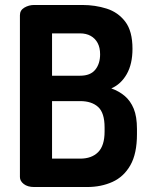

<svg xmlns="http://www.w3.org/2000/svg" viewBox="-20 -751 602 771"><path d="M117 0Q91 0 75.5 -12Q60 -24 60 -40V-690Q60 -710 78 -720.5Q96 -731 117 -731H311Q362 -731 408 -716.5Q454 -702 483 -664Q512 -626 512 -555Q512 -494 489 -453.5Q466 -413 427 -396Q458 -385 481 -365.5Q504 -346 517 -314.5Q530 -283 530 -233V-212Q530 -134 503.5 -87.5Q477 -41 431.5 -20.5Q386 0 330 0ZM189 -114H302Q348 -114 374 -140Q400 -166 400 -223V-239Q400 -298 374 -321.5Q348 -345 302 -345H189ZM189 -447H302Q343 -447 362.5 -471Q382 -495 382 -533Q382 -560 372 -578.5Q362 -597 344 -607Q326 -617 301 -617H189Z"/></svg>

Font: Dosis
Style: Bold
Weight: 700
Designer: EdgarTolentino, PabloImpallari, IginoMarini
Foundry: EdgarTolentino, PabloImpallari, IginoMarini
Version: Version 3.001; ttfautohint (v1.8.2)